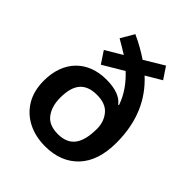

<svg xmlns="http://www.w3.org/2000/svg" viewBox="-212 -897 1039 1039"><g transform="rotate(45 307.0 -377.5)"><path d="M176.8 -689C205.6 -672.9 231.4 -656.7 256.8 -641.1L161.1 -584L206.1 -516.1L325.2 -586.9C371.6 -543.5 408.7 -493.7 430.2 -431.2L425.8 -429.2C399.9 -463.9 353 -481 284.2 -481C143.6 -481 48.8 -390.6 48.8 -236.8C48.8 -185.1 60.1 -140.6 82 -104C126.5 -30.3 206.1 9.8 305.2 9.8C384.8 9.8 448.2 -15.1 495.1 -64.5C541.5 -113.8 564.9 -184.6 564.9 -277.8C564.9 -438 509.3 -555.7 415 -642.1L503.9 -694.8L459 -762.2L347.2 -694.8C309.6 -720.2 266.1 -745.1 221.2 -765.1ZM307.1 -386.2C351.6 -386.2 384.8 -373.5 405.8 -347.7C426.8 -321.8 437 -291.5 437 -256.8C437 -143.6 398.9 -85.9 307.1 -85.9C261.7 -85.9 228.5 -99.6 208 -127.4C187 -155.3 176.8 -190.9 176.8 -234.9C176.8 -334 214.8 -386.2 307.1 -386.2Z"/></g></svg>

Font: Noto Reveo Sans
Style: Regular
Weight: 600
Designer: Monotype Design Team
Foundry: Monotype Imaging Inc.
Version: Version 2.007